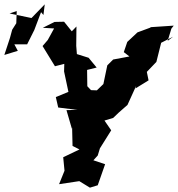

<svg xmlns="http://www.w3.org/2000/svg" viewBox="-21 -833 820 884"><path d="M381 -436 380 -511 424 -522 387 -567 333 -584 330 -622 331 -711 298 -677H319L274 -733L230 -732L176 -705L228 -702L199 -649L175 -621L232 -528L275 -539L274 -504L294 -410L236 -386L247 -338L335 -327L285 -326L310 -240L311 -246L313 -161L345 -145L270 -109L276 -47L251 15L344 1L393 31L429 20L463 -77L409 -95L429 -117L439 -150L491 -233L460 -278L500 -290L525 -314L566 -350L606 -438L603 -426L663 -463L655 -502L699 -548L721 -636L776 -664L751 -645L768 -701L779 -715L674 -708L669 -705L612 -684L565 -640L549 -593L575 -573L500 -559L473 -532L455 -446L425 -417L398 -418ZM56 -782 54 -726 35 -696 25 -659 -1 -580 61 -599 45 -629H104L137 -695L168 -777L179 -764L185 -813L124 -750L23 -771Z"/></svg>

Font: Asimov Aggro
Style: It
Weight: 500
Designer: Google
Version: Version 2.000980; 2014